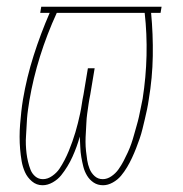

<svg xmlns="http://www.w3.org/2000/svg" viewBox="-20 -540 540 568"><path d="M106 8Q88 8 74.5 -3.5Q61 -15 54 -30.5Q47 -46 44 -63.5Q41 -81 39.5 -99Q38 -117 38 -135.5Q38 -154 39.5 -172.5Q41 -191 43 -209.5Q45 -228 48 -246Q59 -311 79.5 -375.5Q100 -440 127 -502H99L102 -520H458L455 -502H427Q433 -439 432 -374.5Q431 -310 420 -245Q418 -231 415 -216.5Q412 -202 408.5 -187.5Q405 -173 401.5 -158.5Q398 -144 393 -129.5Q388 -115 382.5 -101Q377 -87 370.5 -73Q364 -59 356 -45.5Q348 -32 338 -20Q328 -8 313.5 0Q299 8 285 8Q269 8 257 0Q245 -8 237.5 -20.5Q230 -33 226.5 -47Q223 -61 220.5 -75.5Q218 -90 217.5 -105.5Q217 -121 216 -136Q212 -121 206.5 -106Q201 -91 194.5 -76.5Q188 -62 179.5 -48Q171 -34 161 -21.5Q151 -9 136 -0.5Q121 8 106 8ZM284 -10Q297 -10 309.5 -18.5Q322 -27 330.5 -39Q339 -51 345.5 -63.5Q352 -76 358 -89Q364 -102 368.5 -115Q373 -128 376.5 -141Q380 -154 384 -167.5Q388 -181 391 -194.5Q394 -208 396.5 -221Q399 -234 402 -248Q412 -312 413.5 -376Q415 -440 408 -502H148Q119 -439 98.5 -373.5Q78 -308 67 -243Q65 -230 63 -216.5Q61 -203 60 -190Q59 -177 58.5 -164Q58 -151 57 -138Q56 -125 56.5 -112Q57 -99 58.5 -86.5Q60 -74 63 -61.5Q66 -49 70.5 -37.5Q75 -26 84.5 -18Q94 -10 107 -10Q121 -10 134.5 -19.5Q148 -29 156 -41Q164 -53 171 -66.5Q178 -80 183.5 -93.5Q189 -107 194 -121Q199 -135 203 -148.5Q207 -162 210.5 -176Q214 -190 217 -204Q220 -218 222 -232Q224 -246 227 -260L240 -338H260L247 -260Q244 -246 242 -232Q240 -218 238 -204Q236 -190 235.5 -176Q235 -162 234 -148Q233 -134 233 -120.5Q233 -107 234.5 -93Q236 -79 238 -66Q240 -53 245 -40.5Q250 -28 260 -19Q270 -10 284 -10Z"/></svg>

Font: Iosevka Thin Oblique
Style: Regular
Weight: 100
Italic angle: -9°
Monospace: yes
Designer: Belleve Invis
Foundry: Belleve Invis
Version: Version 32.5.0; ttfautohint (v1.8.4)